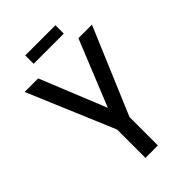

<svg xmlns="http://www.w3.org/2000/svg" viewBox="-270 -1032 1134 1134"><g transform="rotate(-45 297.0 -465.0)"><path d="M171 -930H423V-860H171ZM349 0H245V-237L16 -780H129L297 -366L465 -780H578L349 -237Z"/></g></svg>

Font: Coupeur_Texte
Style: Regular
Weight: 400
Designer: Léa Rolland
Version: Version 1.000;PS 001.000;hotconv 1.0.88;makeotf.lib2.5.64775